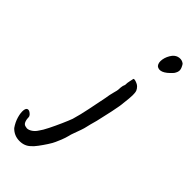

<svg xmlns="http://www.w3.org/2000/svg" viewBox="-336 -627 894 894"><g transform="rotate(45 111.0 -179.5)"><path d="M62 199Q40 221 5.5 220.5Q-29 220 -53 195Q-69 172 -76 147.5Q-83 123 -81 105.5Q-79 88 -67 88Q-62 88 -56.5 91.5Q-51 95 -46 100.5Q-41 106 -41 114Q-41 129 -35.5 140.5Q-30 152 -17 153Q-6 157 10 148Q26 139 37 121Q47 108 61 80Q75 52 88.5 21.5Q102 -9 109 -28Q121 -69 129.5 -111.5Q138 -154 148 -203Q152 -230 157.5 -249.5Q163 -269 163 -273Q163 -277 164 -289.5Q165 -302 170 -312Q170 -327 173.5 -341Q177 -355 177 -359Q180 -362 186.5 -360.5Q193 -359 201 -355.5Q209 -352 214 -347Q222 -339 225.5 -330.5Q229 -322 229 -304Q229 -286 224 -247Q224 -241 221 -222.5Q218 -204 213 -181Q208 -158 203 -136.5Q198 -115 195 -101Q191 -86 186 -68Q181 -50 180 -43Q179 -37 173 -19.5Q167 -2 160.5 15Q154 32 153 39Q152 43 147.5 58Q143 73 129 104Q124 116 111 136Q98 156 84.5 174Q71 192 62 199ZM216 -482Q205 -495 209 -518.5Q213 -542 229 -563Q242 -578 259.5 -580Q277 -582 290 -571Q301 -554 302 -541.5Q303 -529 292 -513Q267 -485 248 -478Q229 -471 216 -482Z"/></g></svg>

Font: Caveat Medium
Style: Regular
Weight: 500
Designer: Pablo Impallari
Foundry: Pablo Impallari
Version: Version 2.000